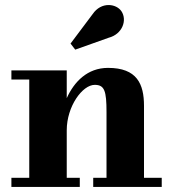

<svg xmlns="http://www.w3.org/2000/svg" viewBox="-20 -738 683 758"><path d="M409 -589C463 -603 483 -658 459.5 -693.5C439.5 -723.5 380 -733 345.5 -682L258.5 -566L277 -542ZM25 -36V0H295V-36H243.5V-223.5C243.5 -318.5 305.5 -403 354 -403C392.5 -403 400.5 -379.5 400.5 -295.5V-36H348V0H618.5V-36H548.5V-320C548.5 -407 520.5 -470 406.5 -470C325 -470 272.5 -415 243.5 -350.5V-460H25V-424H95.5V-36Z"/></svg>

Font: Bodoni* 06
Style: Bold
Weight: 700
Version: Version 2.2